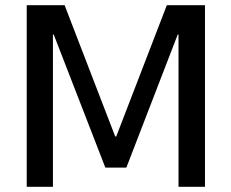

<svg xmlns="http://www.w3.org/2000/svg" viewBox="-20 -720 892 740"><path d="M83 -700H229L424 -194H428L623 -700H770V0H668V-587H665L467 -74H386L187 -587H184V0H83Z"/></svg>

Font: Pathway Extreme 28pt Medium
Style: Regular
Weight: 500
Designer: Eduardo Rodriguez Tunni
Foundry: Eduardo Rodriguez Tunni
Version: Version 1.001;gftools[0.9.26]